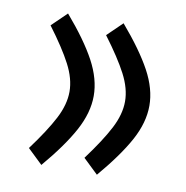

<svg xmlns="http://www.w3.org/2000/svg" viewBox="-61 -514 569 587"><g transform="rotate(10 224.0 -221.0)"><path d="M230.5 -29.8Q276.9 -92.3 299.8 -136.5Q322.8 -180.7 322.8 -220.7Q322.8 -260.7 299.8 -304.7Q276.9 -348.6 230.5 -410.6L276.9 -455.6Q337.9 -384.3 368.2 -328.6Q398.4 -272.9 398.4 -220.7Q398.4 -168.5 368.2 -112.8Q337.9 -57.1 276.9 14.6ZM58.1 -29.8Q104.5 -92.3 127.4 -136.5Q150.4 -180.7 150.4 -220.7Q150.4 -260.7 127.4 -304.7Q104.5 -348.6 58.1 -410.6L104.5 -455.6Q165.5 -384.8 195.6 -328.9Q225.6 -272.9 225.6 -220.7Q225.6 -168.5 195.3 -112.5Q165 -56.6 104.5 14.6Z"/></g></svg>

Font: Vazirmatn RD FD
Style: Regular
Weight: 400
Designer: Saber Rastikerdar
Foundry: Saber Rastikerdar
Version: Version 33.003